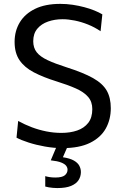

<svg xmlns="http://www.w3.org/2000/svg" viewBox="-20 -746 626 981"><path d="M299.6 10.8Q254.9 10.8 209.7 2.7Q164.5 -5.3 126.2 -17.7Q87.9 -30 64.4 -42.6L72.8 -128Q106.7 -109.3 142.8 -95.7Q178.9 -82.1 216.8 -74.6Q254.6 -67 294.2 -67Q338.7 -67 374.3 -79.2Q410 -91.5 430.8 -118.2Q451.6 -144.9 451.6 -188.6Q451.6 -226.3 430.1 -251Q408.6 -275.8 367.8 -294Q326.9 -312.2 269.1 -330.1Q201 -351.3 153.1 -376.3Q105.1 -401.4 79.9 -438.2Q54.6 -475.1 54.6 -531.9Q54.6 -587.5 80.9 -631.4Q107.2 -675.3 159.2 -700.8Q211.2 -726.2 288 -726.2Q319.9 -726.2 351.1 -721.6Q382.3 -717 410.9 -709.3Q439.6 -701.7 463 -692.1Q486.4 -682.6 502.9 -672.6L493.9 -586.4Q463.5 -607.1 429.6 -620.7Q395.6 -634.3 362.2 -641Q328.7 -647.8 299.9 -647.8Q259.7 -647.8 225.6 -635.9Q191.4 -624 170.6 -599.2Q149.8 -574.3 149.8 -535.4Q149.8 -501.7 167.5 -479.1Q185.2 -456.5 222.9 -438.8Q260.5 -421.1 320.1 -402.1Q405.8 -374.8 455.2 -347.1Q504.6 -319.3 525.4 -282.9Q546.1 -246.4 546.1 -193.4Q546.1 -135.2 520.3 -89.1Q494.4 -43 439.9 -16.1Q385.4 10.8 299.6 10.8ZM272.6 214.9Q262.1 214.9 250.7 213.9Q239.3 212.8 229 211.1Q218.7 209.4 211.2 207.1V153.8Q218.1 156.4 232.1 158.7Q246 161 262.5 161Q297.5 161 311.3 149.5Q325.1 137.9 325.1 120.8Q325.1 110.8 318.2 101.3Q311.3 91.9 292.8 84.4Q274.3 77 239.4 73.2L278.2 -18.6H326.4V0L301.4 57.4Q337.3 62.8 357.4 74.3Q377.5 85.9 385.4 101.2Q393.3 116.5 393.3 133Q393.3 155.6 381.5 174.2Q369.6 192.8 343.1 203.9Q316.6 214.9 272.6 214.9Z"/></svg>

Font: Commissioner Thin
Style: Regular
Weight: 100
Designer: Kostas Bartsokas
Foundry: Kostas Bartsokas
Version: Version 1.001;gftools[0.9.23]